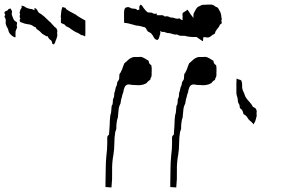

<svg xmlns="http://www.w3.org/2000/svg" viewBox="-462 -742 1340 848"><path d="M-185.5 -710.9Q-183.6 -710.9 -181.6 -710Q-178.7 -708 -176.8 -708Q-172.9 -709 -171.9 -706.1Q-170.9 -703.1 -168.9 -701.2Q-159.2 -694.3 -148.4 -688.5Q-137.7 -683.6 -127.9 -677.7Q-118.2 -669.9 -107.4 -664.1Q-96.7 -657.2 -85 -651.4Q-85 -645.5 -85 -639.6Q-85 -633.8 -85 -627.9Q-85 -619.1 -85 -610.4Q-85 -602.5 -85 -593.8Q-85.9 -590.8 -85 -586.9Q-85 -583 -86.9 -581.1Q-89.8 -584 -93.8 -585Q-97.7 -586.9 -102.5 -586.9Q-107.4 -589.8 -113.3 -593.8Q-119.1 -597.7 -126 -599.6Q-131.8 -602.5 -137.7 -606.4Q-142.6 -610.4 -148.4 -613.3Q-153.3 -618.2 -159.2 -621.1Q-165 -624 -171.9 -627Q-173.8 -632.8 -179.7 -634.8Q-186.5 -637.7 -192.4 -640.6Q-193.4 -643.6 -193.4 -647.5Q-192.4 -651.4 -193.4 -655.3Q-192.4 -656.2 -192.4 -658.2Q-192.4 -659.2 -192.4 -660.2Q-193.4 -663.1 -193.4 -666Q-193.4 -668 -193.4 -670.9Q-192.4 -681.6 -191.4 -691.4Q-190.4 -701.2 -186.5 -710Q-186.5 -710.9 -185.5 -710.9Q-185.5 -710.9 -185.5 -710.9ZM-309.6 -707Q-300.8 -704.1 -296.9 -696.3Q-293.9 -688.5 -288.1 -683.6Q-283.2 -671.9 -272.5 -665Q-261.7 -658.2 -253.9 -650.4Q-252 -644.5 -252 -639.6Q-252 -633.8 -252.9 -628.9Q-252 -622.1 -252 -615.2Q-252.9 -609.4 -253.9 -602.5Q-253.9 -601.6 -253.9 -600.6Q-253.9 -599.6 -254.9 -598.6Q-254.9 -596.7 -254.9 -594.7Q-254.9 -592.8 -255.9 -590.8Q-254.9 -588.9 -253.9 -585.9Q-252 -583 -256.8 -581.1Q-260.7 -585 -265.6 -586.9Q-270.5 -589.8 -275.4 -592.8Q-280.3 -598.6 -287.1 -604.5Q-293 -609.4 -300.8 -614.3Q-303.7 -622.1 -309.6 -627.9Q-315.4 -632.8 -319.3 -640.6Q-319.3 -646.5 -320.3 -652.3Q-320.3 -658.2 -319.3 -664.1Q-320.3 -670.9 -320.3 -676.8Q-319.3 -683.6 -316.4 -689.5Q-311.5 -692.4 -310.5 -696.3Q-308.6 -701.2 -309.6 -705.1Q-309.6 -706.1 -309.6 -706.1Q-309.6 -706.1 -309.6 -707Q-309.6 -707 -309.6 -707ZM-418 -705.1Q-416 -705.1 -415 -703.1Q-414.1 -701.2 -413.1 -700.2Q-408.2 -694.3 -409.2 -687.5Q-411.1 -680.7 -409.2 -674.8Q-406.2 -666 -402.3 -657.2Q-397.5 -648.4 -387.7 -644.5Q-386.7 -641.6 -386.7 -637.7Q-386.7 -633.8 -388.7 -630.9Q-388.7 -629.9 -388.7 -629.9Q-388.7 -629.9 -388.7 -628.9Q-388.7 -628.9 -388.7 -628.9Q-387.7 -628.9 -387.7 -628.9Q-386.7 -626 -386.7 -622.1Q-386.7 -618.2 -388.7 -615.2Q-390.6 -611.3 -391.6 -608.4Q-392.6 -605.5 -393.6 -601.6Q-393.6 -601.6 -393.6 -601.6Q-393.6 -601.6 -393.6 -601.6Q-392.6 -599.6 -393.6 -597.7Q-393.6 -595.7 -393.6 -594.7Q-393.6 -592.8 -393.6 -589.8Q-393.6 -587.9 -393.6 -585.9Q-392.6 -582 -393.6 -579.1Q-394.5 -577.1 -396.5 -577.1Q-398.4 -577.1 -399.4 -578.1Q-409.2 -583 -416 -590.8Q-422.9 -597.7 -424.8 -607.4Q-425.8 -613.3 -428.7 -618.2Q-431.6 -622.1 -433.6 -627.9Q-438.5 -637.7 -436.5 -648.4Q-435.5 -658.2 -442.4 -668Q-442.4 -669.9 -441.4 -671.9Q-440.4 -673.8 -438.5 -675.8Q-439.5 -677.7 -440.4 -679.7Q-440.4 -681.6 -442.4 -683.6Q-442.4 -684.6 -442.4 -685.5Q-442.4 -689.5 -437.5 -692.4Q-431.6 -695.3 -426.8 -697.3Q-426.8 -700.2 -423.8 -702.1Q-420.9 -703.1 -418 -704.1Q-418 -704.1 -418 -705.1Q-418 -705.1 -418 -705.1Z M-367.2 -716.8Q-365.2 -716.8 -360.4 -715.8Q-356.4 -713.9 -355.5 -713.9Q-349.6 -710 -343.8 -707Q-337.9 -705.1 -331.1 -703.1Q-322.3 -703.1 -314.5 -699.2Q-306.6 -694.3 -300.8 -689.5Q-297.9 -686.5 -294.9 -688.5Q-293 -689.5 -290 -685.5Q-277.3 -678.7 -266.6 -668.9Q-255.9 -659.2 -246.1 -649.4Q-238.3 -643.6 -232.4 -635.7Q-226.6 -628.9 -219.7 -622.1Q-211.9 -618.2 -210 -610.4Q-208 -605.5 -209 -601.6Q-209 -597.7 -210 -594.7Q-208 -589.8 -209 -585.9Q-209 -581.1 -210.9 -577.1Q-211.9 -571.3 -214.8 -565.4Q-217.8 -559.6 -218.8 -553.7Q-220.7 -551.8 -222.7 -547.9Q-223.6 -545.9 -225.6 -545.9Q-226.6 -545.9 -227.5 -546.9Q-231.4 -547.9 -231.4 -550.8Q-231.4 -553.7 -232.4 -556.6Q-234.4 -563.5 -240.2 -566.4Q-246.1 -570.3 -248 -575.2Q-252.9 -585 -262.7 -591.8Q-272.5 -597.7 -279.3 -606.4Q-284.2 -608.4 -288.1 -611.3Q-292 -614.3 -294.9 -617.2Q-297.9 -622.1 -302.7 -622.1Q-307.6 -622.1 -311.5 -624Q-323.2 -633.8 -337.9 -634.8Q-353.5 -636.7 -366.2 -642.6Q-373 -643.6 -375 -649.4Q-376 -655.3 -372.1 -660.2Q-373 -661.1 -373 -662.1Q-374 -663.1 -374 -664.1Q-375 -665 -375 -666Q-375 -667 -375 -668Q-375 -670.9 -375 -672.9Q-374 -675.8 -373 -677.7Q-375 -681.6 -375 -684.6Q-375 -686.5 -375 -687.5Q-374 -693.4 -372.1 -698.2Q-371.1 -702.1 -367.2 -706.1Q-364.3 -710.9 -367.2 -714.8Q-368.2 -715.8 -368.2 -716.8Q-367.2 -716.8 -367.2 -716.8Z M129.9 -490.2Q135.7 -490.2 140.6 -490.2Q146.5 -490.2 152.3 -490.2Q155.3 -491.2 157.2 -491.2Q167 -490.2 174.8 -485.4Q184.6 -479.5 194.3 -473.6Q195.3 -468.8 196.3 -464.8Q198.2 -460 202.1 -457Q207 -455.1 207 -450.2Q208 -446.3 208 -441.4Q208 -439.5 208 -436.5Q208 -434.6 208 -431.6Q208 -430.7 208 -428.7Q208 -427.7 208 -426.8Q208 -426.8 208 -425.8Q207 -420.9 208 -415Q208 -410.2 207 -404.3Q205.1 -400.4 203.1 -396.5Q202.1 -392.6 201.2 -388.7Q195.3 -386.7 192.4 -382.8Q188.5 -379.9 185.5 -375Q179.7 -372.1 172.9 -369.1Q166 -367.2 159.2 -366.2Q149.4 -365.2 138.7 -366.2Q128.9 -367.2 119.1 -367.2Q113.3 -369.1 106.4 -369.1Q99.6 -369.1 94.7 -365.2Q89.8 -361.3 87.9 -355.5Q85.9 -349.6 84 -343.8Q84 -335.9 80.1 -328.1Q77.1 -320.3 76.2 -312.5Q73.2 -305.7 72.3 -298.8Q71.3 -292 70.3 -285.2Q62.5 -270.5 61.5 -254.9Q60.5 -239.3 58.6 -223.6Q54.7 -212.9 53.7 -203.1Q51.8 -192.4 51.8 -181.6Q52.7 -175.8 50.8 -169.9Q48.8 -164.1 46.9 -158.2Q43 -133.8 43 -108.4Q43 -84 39.1 -59.6Q32.2 -23.4 33.2 13.7Q34.2 49.8 30.3 85.9Q23.4 85.9 16.6 85Q10.7 85 3.9 84Q3.9 80.1 3.9 76.2Q3.9 72.3 3.9 68.4Q3.9 68.4 3.9 68.4Q3.9 68.4 3.9 68.4Q3.9 38.1 4.9 6.8Q4.9 -23.4 7.8 -53.7Q9.8 -68.4 10.7 -82Q11.7 -95.7 11.7 -109.4Q11.7 -112.3 11.7 -114.3Q11.7 -117.2 11.7 -120.1Q11.7 -127 11.7 -134.8Q11.7 -141.6 19.5 -147.5Q21.5 -168.9 22.5 -190.4Q22.5 -211.9 25.4 -233.4Q29.3 -243.2 29.3 -252.9Q30.3 -263.7 31.2 -274.4Q36.1 -280.3 36.1 -288.1Q36.1 -295.9 37.1 -303.7Q41 -309.6 42 -317.4Q43 -324.2 43 -332Q45.9 -337.9 46.9 -344.7Q48.8 -350.6 49.8 -357.4Q53.7 -363.3 54.7 -370.1Q54.7 -377.9 58.6 -383.8Q64.5 -389.6 64.5 -397.5Q65.4 -405.3 65.4 -413.1Q66.4 -417 69.3 -419.9Q72.3 -423.8 73.2 -427.7Q78.1 -435.5 80.1 -444.3Q83 -453.1 86.9 -461.9Q95.7 -469.7 105.5 -478.5Q115.2 -487.3 128.9 -490.2Q128.9 -490.2 128.9 -490.2Q128.9 -490.2 129.9 -490.2Z M416 -490.2Q421.9 -490.2 426.8 -490.2Q432.6 -490.2 438.5 -490.2Q441.4 -491.2 443.4 -491.2Q453.1 -490.2 460.9 -485.4Q470.7 -479.5 480.5 -473.6Q481.4 -468.8 482.4 -464.8Q484.4 -460 488.3 -457Q493.2 -455.1 493.2 -450.2Q494.1 -446.3 494.1 -441.4Q494.1 -439.5 494.1 -436.5Q494.1 -434.6 494.1 -431.6Q494.1 -430.7 494.1 -428.7Q494.1 -427.7 494.1 -426.8Q494.1 -426.8 494.1 -425.8Q493.2 -420.9 494.1 -415Q494.1 -410.2 493.2 -404.3Q491.2 -400.4 489.3 -396.5Q488.3 -392.6 487.3 -388.7Q481.4 -386.7 478.5 -382.8Q474.6 -379.9 471.7 -375Q465.8 -372.1 459 -369.1Q452.1 -367.2 445.3 -366.2Q435.5 -365.2 424.8 -366.2Q415 -367.2 405.3 -367.2Q399.4 -369.1 392.6 -369.1Q385.7 -369.1 380.9 -365.2Q376 -361.3 374 -355.5Q372.1 -349.6 370.1 -343.8Q370.1 -335.9 366.2 -328.1Q363.3 -320.3 362.3 -312.5Q359.4 -305.7 358.4 -298.8Q357.4 -292 356.4 -285.2Q348.6 -270.5 347.7 -254.9Q346.7 -239.3 344.7 -223.6Q340.8 -212.9 339.8 -203.1Q337.9 -192.4 337.9 -181.6Q338.9 -175.8 336.9 -169.9Q335 -164.1 333 -158.2Q329.1 -133.8 329.1 -108.4Q329.1 -84 325.2 -59.6Q318.4 -23.4 319.3 13.7Q320.3 49.8 316.4 85.9Q309.6 85.9 302.7 85Q296.9 85 290 84Q290 80.1 290 76.2Q290 72.3 290 68.4Q290 68.4 290 68.4Q290 68.4 290 68.4Q290 38.1 291 6.8Q291 -23.4 293.9 -53.7Q295.9 -68.4 296.9 -82Q297.9 -95.7 297.9 -109.4Q297.9 -112.3 297.9 -114.3Q297.9 -117.2 297.9 -120.1Q297.9 -127 297.9 -134.8Q297.9 -141.6 305.7 -147.5Q307.6 -168.9 308.6 -190.4Q308.6 -211.9 311.5 -233.4Q315.4 -243.2 315.4 -252.9Q316.4 -263.7 317.4 -274.4Q322.3 -280.3 322.3 -288.1Q322.3 -295.9 323.2 -303.7Q327.1 -309.6 328.1 -317.4Q329.1 -324.2 329.1 -332Q332 -337.9 333 -344.7Q335 -350.6 335.9 -357.4Q339.8 -363.3 340.8 -370.1Q340.8 -377.9 344.7 -383.8Q350.6 -389.6 350.6 -397.5Q351.6 -405.3 351.6 -413.1Q352.5 -417 355.5 -419.9Q358.4 -423.8 359.4 -427.7Q364.3 -435.5 366.2 -444.3Q369.1 -453.1 373 -461.9Q381.8 -469.7 391.6 -478.5Q401.4 -487.3 415 -490.2Q415 -490.2 415 -490.2Q415 -490.2 416 -490.2Z M159.2 -721.7Q166 -717.8 168.9 -711.9Q171.9 -706.1 176.8 -701.2Q181.6 -693.4 190.4 -687.5Q198.2 -681.6 204.1 -673.8Q207 -667 212.9 -662.1Q217.8 -657.2 223.6 -651.4Q227.5 -646.5 232.4 -641.6Q238.3 -636.7 242.2 -630.9Q246.1 -626 246.1 -620.1Q247.1 -613.3 245.1 -607.4Q247.1 -601.6 246.1 -596.7Q246.1 -590.8 243.2 -585Q242.2 -580.1 240.2 -574.2Q238.3 -568.4 233.4 -565.4Q221.7 -567.4 217.8 -576.2Q212.9 -585.9 207 -592.8Q204.1 -596.7 199.2 -598.6Q194.3 -600.6 190.4 -603.5Q183.6 -617.2 171.9 -628.9Q160.2 -639.6 150.4 -652.3Q146.5 -656.2 147.5 -661.1Q148.4 -665 149.4 -669.9Q147.5 -672.9 147.5 -676.8Q147.5 -678.7 148.4 -680.7Q150.4 -686.5 151.4 -691.4Q154.3 -698.2 153.3 -707Q152.3 -714.8 158.2 -720.7Q158.2 -721.7 159.2 -720.7Q159.2 -720.7 159.2 -721.7ZM366.2 -699.2Q373 -690.4 377.9 -681.6Q383.8 -672.9 390.6 -665Q396.5 -657.2 405.3 -651.4Q414.1 -646.5 422.9 -641.6Q425.8 -638.7 430.7 -636.7Q434.6 -634.8 436.5 -630.9Q439.5 -625 439.5 -618.2Q439.5 -611.3 439.5 -604.5Q439.5 -600.6 439.5 -597.7Q439.5 -595.7 439.5 -594.7Q439.5 -589.8 438.5 -585Q437.5 -579.1 435.5 -573.2Q434.6 -567.4 434.6 -561.5Q434.6 -561.5 433.6 -560.5Q431.6 -560.5 429.7 -562.5Q425.8 -565.4 423.8 -566.4Q416 -572.3 408.2 -577.1Q399.4 -583 391.6 -588.9Q383.8 -597.7 373 -605.5Q362.3 -614.3 357.4 -626Q350.6 -634.8 346.7 -646.5Q342.8 -657.2 344.7 -668.9Q344.7 -668.9 344.7 -668.9Q344.7 -668.9 344.7 -668.9Q343.8 -672.9 343.8 -676.8Q343.8 -680.7 344.7 -684.6Q349.6 -688.5 355.5 -691.4Q361.3 -695.3 366.2 -699.2Z M462.9 -721.7Q463.9 -721.7 464.8 -721.7Q468.8 -721.7 472.7 -721.7Q477.5 -720.7 481.4 -718.8Q485.4 -715.8 488.3 -713.9Q492.2 -710.9 497.1 -710Q500 -708 502 -705.1Q503.9 -701.2 505.9 -698.2Q512.7 -688.5 514.6 -676.8Q516.6 -666 517.6 -654.3Q517.6 -654.3 516.6 -654.3Q516.6 -654.3 515.6 -653.3Q516.6 -649.4 516.6 -646.5Q517.6 -642.6 517.6 -638.7Q514.6 -637.7 512.7 -635.7Q509.8 -633.8 508.8 -631.8Q505.9 -623 500 -617.2Q494.1 -610.4 490.2 -603.5Q488.3 -600.6 488.3 -597.7Q488.3 -593.8 484.4 -591.8Q476.6 -588.9 470.7 -583Q463.9 -577.1 455.1 -576.2Q432.6 -580.1 410.2 -579.1Q387.7 -577.1 365.2 -581.1Q354.5 -585 342.8 -584Q330.1 -583 320.3 -589.8Q311.5 -587.9 303.7 -590.8Q294.9 -593.8 287.1 -595.7Q278.3 -594.7 269.5 -598.6Q261.7 -602.5 252.9 -600.6Q250 -604.5 244.1 -606.4Q239.3 -607.4 234.4 -607.4Q225.6 -608.4 216.8 -612.3Q208 -615.2 198.2 -616.2Q192.4 -617.2 186.5 -618.2Q181.6 -620.1 175.8 -622.1Q168 -623 161.1 -626Q153.3 -627.9 145.5 -628.9Q139.6 -627.9 133.8 -630.9Q127.9 -632.8 123 -633.8Q114.3 -635.7 104.5 -638.7Q95.7 -640.6 86.9 -640.6Q85.9 -645.5 85.9 -651.4Q85.9 -656.2 85.9 -662.1Q85.9 -664.1 85.9 -667Q85.9 -668.9 85.9 -670.9Q85.9 -671.9 85.9 -671.9Q85.9 -671.9 85.9 -671.9Q85.9 -672.9 85.9 -673.8Q85.9 -675.8 85.9 -676.8Q85.9 -679.7 85.9 -681.6Q85.9 -684.6 85.9 -687.5Q85.9 -693.4 87.9 -701.2Q90.8 -709 98.6 -710Q106.4 -711.9 112.3 -708Q118.2 -704.1 125 -704.1Q129.9 -703.1 135.7 -703.1Q141.6 -702.1 143.6 -697.3Q150.4 -700.2 155.3 -698.2Q161.1 -695.3 167 -693.4Q174.8 -691.4 182.6 -689.5Q191.4 -686.5 199.2 -686.5Q207 -687.5 212.9 -683.6Q218.8 -679.7 226.6 -681.6Q230.5 -683.6 230.5 -680.7Q230.5 -677.7 230.5 -674.8Q239.3 -674.8 250 -674.8Q259.8 -675.8 265.6 -668.9Q272.5 -670.9 278.3 -669.9Q285.2 -668 290 -665Q299.8 -665 308.6 -662.1Q318.4 -658.2 328.1 -660.2Q331.1 -662.1 333 -659.2Q334 -657.2 336.9 -656.2Q343.8 -651.4 352.5 -653.3Q361.3 -655.3 367.2 -650.4Q372.1 -646.5 378.9 -645.5Q385.7 -644.5 389.6 -650.4Q392.6 -656.2 392.6 -663.1Q391.6 -670.9 392.6 -676.8Q392.6 -683.6 396.5 -688.5Q399.4 -694.3 402.3 -699.2Q405.3 -705.1 410.2 -710Q415 -713.9 421.9 -715.8Q428.7 -721.7 438.5 -720.7Q448.2 -720.7 457 -721.7Q457 -721.7 457 -721.7Q458 -721.7 460 -721.7Q461.9 -721.7 462.9 -721.7Z M583 -395.5Q587.9 -391.6 594.7 -390.6Q601.6 -389.6 604.5 -384.8Q608.4 -374 607.4 -363.3Q606.4 -352.5 610.4 -342.8Q613.3 -335.9 616.2 -330.1Q619.1 -323.2 621.1 -316.4Q627.9 -303.7 638.7 -293Q649.4 -282.2 655.3 -269.5Q659.2 -268.6 662.1 -266.6Q666 -264.6 668 -261.7Q670.9 -256.8 671.9 -251Q671.9 -246.1 670.9 -240.2Q671.9 -236.3 671.9 -232.4Q671.9 -229.5 670.9 -226.6Q668.9 -218.8 667 -211.9Q666 -207 663.1 -202.1Q659.2 -198.2 659.2 -192.4Q656.2 -195.3 652.3 -199.2Q649.4 -203.1 645.5 -206.1Q635.7 -212.9 630.9 -222.7Q625 -232.4 614.3 -237.3Q611.3 -243.2 610.4 -249Q608.4 -255.9 603.5 -259.8Q596.7 -263.7 596.7 -270.5Q596.7 -277.3 593.8 -282.2Q589.8 -287.1 588.9 -293Q588.9 -298.8 587.9 -304.7Q586.9 -311.5 584 -319.3Q582 -326.2 582 -333Q582 -337.9 582 -342.8Q582 -347.7 582 -353.5Q582 -363.3 582 -374Q582 -384.8 583 -395.5Z"/></svg>

Font: YzWr
Style: Regular
Weight: 400
Version: Version 1.0